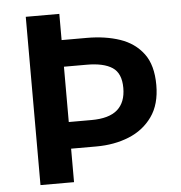

<svg xmlns="http://www.w3.org/2000/svg" viewBox="-53 -791 795 842"><g transform="rotate(-5 345.0 -370.5)"><path d="M91.3 0V-740.8H239V-625.4H349.9Q431.1 -625.4 495.6 -603.6Q560 -581.7 597.8 -531.2Q635.6 -480.7 635.6 -392.9Q635.6 -308.1 597 -253.9Q558.4 -199.7 494 -173.6Q429.6 -147.4 349.9 -147.4H239V0ZM239 -264.7H339.3Q416.3 -264.7 453.3 -297.1Q490.3 -329.5 490.3 -392.9Q490.3 -457.5 452.1 -482.8Q413.9 -508.2 339.3 -508.2H239Z"/></g></svg>

Font: Shanggu Sans SC VF
Style: Regular
Weight: 250
Designer: GuiWonder
Version: Version 1.021